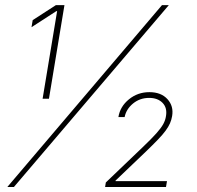

<svg xmlns="http://www.w3.org/2000/svg" viewBox="-20 -748 789 768"><path d="M237.8 -727.5 175.8 -353H150.4L208.5 -703.6H205.6L106 -639.2L110.8 -667.5L203.6 -727.5ZM9.3 0 627.9 -727.5H655.3L35.6 0ZM400.4 0 403.3 -18.1 552.7 -161.1Q586.4 -193.4 605.2 -214.4Q624 -235.4 632.8 -251.2Q641.6 -267.1 644 -284.2Q649.4 -316.9 630.1 -336.7Q610.8 -356.4 576.7 -356.4Q539.6 -356.4 512.2 -334Q484.9 -311.5 478.5 -279.8H453.6Q460.4 -321.8 495.6 -350.6Q530.8 -379.4 577.6 -379.4Q624.5 -379.4 649.9 -351.3Q675.3 -323.2 668.5 -283.7Q666 -268.6 659.9 -254.6Q653.8 -240.7 642.3 -225.1Q630.9 -209.5 611.6 -189.5Q592.3 -169.4 563.5 -141.6L442.4 -25.9L441.9 -23.4H647.9L644 0Z"/></svg>

Font: Inter Thin
Style: Italic
Weight: 250
Italic angle: -9.3988°
Designer: Rasmus Andersson
Foundry: rsms
Version: Version 4.001;git-66647c0bb